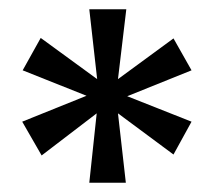

<svg xmlns="http://www.w3.org/2000/svg" viewBox="-20 -755 462 415"><path d="M189 -510 70 -419 28 -492 167 -548 29 -603 68 -673 190 -584 173 -735H253L235 -584L355 -672L394 -603L255 -547L394 -492L355 -421L235 -510L252 -360H173Z"/></svg>

Font: AF Albert Sans Medium
Style: Regular
Weight: 500
Designer: Andreas Rasmussen
Foundry: a.Foundry
Version: Version 1.300;Glyphs 3.2 (3231)